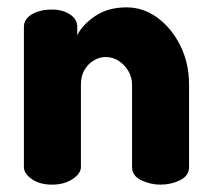

<svg xmlns="http://www.w3.org/2000/svg" viewBox="-20 -502 574 522"><path d="M122 0Q88 0 66.5 -15Q45 -30 45 -48V-429Q45 -450 66.5 -463Q88 -476 122 -476Q150 -476 170 -463Q190 -450 190 -429V-406Q204 -435 239 -458.5Q274 -482 324 -482Q370 -482 408.5 -453.5Q447 -425 470.5 -377.5Q494 -330 494 -272V-48Q494 -24 469.5 -12Q445 0 416 0Q389 0 364 -12Q339 -24 339 -48V-272Q339 -291 329.5 -308Q320 -325 303.5 -336Q287 -347 267 -347Q251 -347 235.5 -338Q220 -329 210 -312.5Q200 -296 200 -272V-48Q200 -30 177 -15Q154 0 122 0Z"/></svg>

Font: Dosis ExtraLight ExtraBold
Style: Regular
Weight: 800
Version: Version 3.001; ttfautohint (v1.8.2)